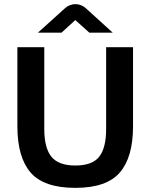

<svg xmlns="http://www.w3.org/2000/svg" viewBox="-20 -896 727 928"><path d="M344 12Q192 12 128 -62Q64 -136 64 -286V-668H194V-273Q194 -181 228.5 -138.5Q263 -96 344 -96Q426 -96 459.5 -138.5Q493 -181 493 -273V-668H623V-286Q623 -136 559 -62Q495 12 344 12ZM163 -738 295 -857Q305 -866 318 -871Q331 -876 345 -876Q358 -876 371 -871Q384 -866 394 -857L525 -738H412L344 -799L277 -738Z"/></svg>

Font: Atkinson Hyperlegible Next SemiBold
Style: Regular
Weight: 600
Designer: Elliott Scott, Megan Eiswerth, Linus Boman, Theodore Petrosky, Letters from Sweden
Foundry: Applied Design Works, Letters from Sweden
Version: Version 2.001